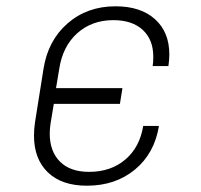

<svg xmlns="http://www.w3.org/2000/svg" viewBox="-20 -580 640 610"><path d="M465 -370Q467 -380 467 -400Q467 -454 433.5 -485Q400 -516 340 -516Q272 -516 225.5 -474.5Q179 -433 168 -360L158 -300H369L361 -250H151L141 -190Q138 -172 138 -156Q138 -99 170.5 -66.5Q203 -34 263 -34Q332 -34 378 -73Q424 -112 435 -180H485Q471 -93 409 -41.5Q347 10 256 10Q176 10 132 -32.5Q88 -75 88 -149Q88 -169 91 -190L118 -360Q132 -451 194.5 -505.5Q257 -560 347 -560Q427 -560 472.5 -519Q518 -478 518 -407Q518 -390 515 -370Z"/></svg>

Font: JetBrains Mono Extra Light
Style: Italic
Weight: 200
Italic angle: -9°
Monospace: yes
Designer: Philipp Nurullin, Konstantin Bulenkov
Foundry: JetBrains
Version: 2.002